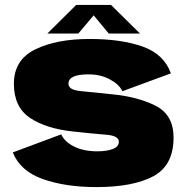

<svg xmlns="http://www.w3.org/2000/svg" viewBox="-20 -756 758 781"><path d="M372.5 5Q521 5 603.5 -39Q686 -83 686 -196.5Q686 -288 614.5 -325Q543 -362 435.5 -372.5Q357.5 -381 308 -385.5Q258.5 -390 258.5 -415.5Q258.5 -434.5 278.5 -444Q298.5 -453.5 341.5 -453.5Q389 -453.5 426.8 -433.2Q464.5 -413 478 -385L675 -457.5Q647.5 -535.5 560.5 -566.5Q473.5 -597.5 344.5 -597.5Q210 -597.5 123.2 -555Q36.5 -512.5 36.5 -415Q36.5 -320.5 102 -276.5Q167.5 -232.5 278.5 -221Q360.5 -212 412 -208Q463.5 -204 463.5 -179Q463.5 -159.5 439 -150Q414.5 -140.5 376 -140.5Q320 -140.5 281.2 -160Q242.5 -179.5 229 -209.5L32 -136Q62.5 -60 154.5 -27.5Q246.5 5 372.5 5ZM172.5 -619.5H298.5L361 -693.5L422.5 -619.5H549.5L431.5 -736H290Z"/></svg>

Font: Anybody UltraCondensed Thin Black
Style: Regular
Weight: 900
Version: Version 1.111